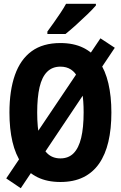

<svg xmlns="http://www.w3.org/2000/svg" viewBox="-20 -954 640 1017"><path d="M90 43 13 -9 512 -751 588 -701ZM300 10Q230 10 179 -15Q128 -40 95 -87.5Q62 -135 46 -203Q30 -271 30 -358Q30 -474 59 -556.5Q88 -639 147.5 -682.5Q207 -726 300 -726Q370 -726 421 -701Q472 -676 505 -628.5Q538 -581 554 -512.5Q570 -444 570 -358Q570 -271 554 -203Q538 -135 505 -87.5Q472 -40 421 -15Q370 10 300 10ZM300 -115Q343 -115 370 -142.5Q397 -170 410 -224Q423 -278 423 -359Q423 -478 394 -539.5Q365 -601 300 -601Q257 -601 229.5 -573.5Q202 -546 189.5 -492Q177 -438 177 -358Q177 -278 189.5 -224Q202 -170 229.5 -142.5Q257 -115 300 -115ZM231 -787Q248 -810 266 -835.5Q284 -861 301 -886.5Q318 -912 330 -934H488V-925Q472 -906 443 -878Q414 -850 383 -822Q352 -794 327 -774H231Z"/></svg>

Font: Noto Sans Mono
Style: Bold
Weight: 700
Designer: Monotype Design Team
Foundry: Monotype Imaging Inc.
Version: Version 2.014